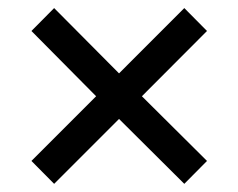

<svg xmlns="http://www.w3.org/2000/svg" viewBox="-20 -533 585 471"><path d="M272 -353 432.1 -513.2 487.8 -457 328.1 -296.9 487.8 -138.2 432.1 -82 272 -241.2 112.8 -82 57.1 -138.2 215.8 -296.9 57.1 -457 112.8 -513.2Z"/></svg>

Font: Sarala
Style: Regular
Weight: 400
Designer: Andres Torresi
Foundry: Huerta Tipografica
Version: Version 1.004;PS 001.003;hotconv 1.0.70;makeotf.lib2.5.58329